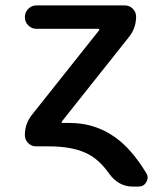

<svg xmlns="http://www.w3.org/2000/svg" viewBox="-20 -565 593 713"><path d="M239.3 -108.4Q333 -108.4 408.2 -54.7Q468.8 -11.7 523.4 78.1Q528.3 85.9 528.3 94.2Q528.3 102.5 523.4 111.3Q513.7 127.9 494.1 127.9H472.7Q419.9 127.9 384.8 79.1Q351.6 32.2 313.5 10.7Q257.8 -21.5 162.1 -21.5H114.3Q96.7 -21.5 84.5 -33.7Q72.3 -45.9 72.3 -63.5Q72.3 -105.5 98.6 -138.7L347.7 -452.1Q349.6 -454.1 348.6 -456.1Q347.7 -458 344.7 -458H115.2Q97.7 -458 85 -470.7Q72.3 -483.4 72.3 -501.5Q72.3 -519.5 85 -532.2Q97.7 -544.9 115.2 -544.9H443.4Q460.9 -544.9 473.1 -532.7Q485.4 -520.5 485.4 -502.9Q485.4 -460.9 459 -427.7L210 -114.3Q208 -112.3 209 -110.4Q210 -108.4 212.9 -108.4Z"/></svg>

Font: Gen Jyuu Gothic Medium
Style: Regular
Weight: 500
Designer: [Source Han Sans]
Ryoko NISHIZUKA  (kana & ideographs); Paul D. Hunt (Latin, Greek & Cyrillic); Wenlong ZHANG  (bopomofo
Version: Version 1.002.20150607